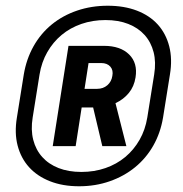

<svg xmlns="http://www.w3.org/2000/svg" viewBox="-20 -760 640 670"><path d="M256 -110Q199 -110 154.5 -127.5Q110 -145 81.5 -176.5Q53 -208 41.5 -252Q30 -296 39 -350L63 -500Q72 -554 97 -598.5Q122 -643 160.5 -674.5Q199 -706 249 -723Q299 -740 356 -740Q413 -740 457.5 -723Q502 -706 530.5 -674.5Q559 -643 570.5 -598.5Q582 -554 573 -500L549 -350Q540 -296 515 -252Q490 -208 451.5 -176.5Q413 -145 363 -127.5Q313 -110 256 -110ZM94 -350Q87 -307 96 -272Q105 -237 127.5 -212Q150 -187 184.5 -173.5Q219 -160 264 -160Q309 -160 348 -173.5Q387 -187 417 -212Q447 -237 467 -272Q487 -307 494 -350L518 -500Q525 -543 516 -578Q507 -613 484.5 -638Q462 -663 427.5 -676.5Q393 -690 348 -690Q303 -690 264 -676.5Q225 -663 195 -638Q165 -613 145 -578Q125 -543 118 -500ZM164 -250 219 -600H343Q400 -600 430.5 -570Q461 -540 453 -490Q448 -458 429.5 -435.5Q411 -413 383 -400L421 -250H337L305 -385H265L244 -250ZM275 -450H319Q340 -450 354.5 -462.5Q369 -475 372 -495Q376 -515 365 -527.5Q354 -540 333 -540H289Z"/></svg>

Font: JetBrains Mono ExtraBold
Style: Italic
Weight: 800
Designer: Philipp Nurullin, Konstantin Bulenkov
Foundry: JetBrains
Version: Version 1.000; ttfautohint (v1.8.3)